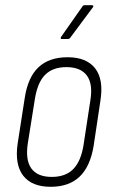

<svg xmlns="http://www.w3.org/2000/svg" viewBox="-20 -710 437 738"><path d="M175 8Q102 8 69 -35Q36 -78 48 -159L75 -333Q87 -413 128 -451.5Q169 -490 240 -490Q312 -490 345.5 -447.5Q379 -405 366 -323L340 -150Q327 -70 286 -31Q245 8 175 8ZM179 -30Q232 -30 261.5 -60Q291 -90 301 -152L327 -322Q338 -387 314 -419.5Q290 -452 235 -452Q183 -452 153.5 -422.5Q124 -393 114 -329L87 -160Q77 -95 100.5 -62.5Q124 -30 179 -30ZM218 -560Q214 -560 213.5 -562Q213 -564 214 -567L296 -684Q299 -690 305 -690H334Q337 -690 338.5 -687.5Q340 -685 337 -682L250 -565Q247 -560 240 -560Z"/></svg>

Font: Sofia Sans Condensed ExtraLight
Style: Italic
Weight: 250
Italic angle: -9°
Version: Version 4.100